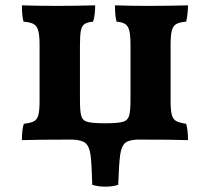

<svg xmlns="http://www.w3.org/2000/svg" viewBox="-20 -522 785 718"><path d="M683 2Q633 0 495 0Q461 1 447.5 13Q434 25 429.5 56.5Q425 88 422 169Q402 176 374 176Q346 176 325 169Q323 89 318.5 57Q314 25 299.5 13Q285 1 251 0Q126 0 62 2Q62 -38 69 -59Q95 -62 107 -68.5Q119 -75 123.5 -92Q128 -109 128 -145V-353Q128 -390 123 -407.5Q118 -425 106 -432Q94 -439 68 -441Q62 -461 62 -502Q120 -500 193 -500Q262 -500 336 -502Q336 -488 334 -469.5Q332 -451 328 -441Q306 -439 296 -432Q286 -425 282.5 -408Q279 -391 279 -353V-147Q279 -107 283.5 -90Q288 -73 302 -68Q318 -61 373 -61Q427 -61 444 -68Q458 -73 463 -90Q468 -107 468 -147V-353Q468 -390 463.5 -407.5Q459 -425 448.5 -432Q438 -439 416 -441Q410 -461 410 -502Q466 -500 534 -500Q607 -500 683 -502Q683 -487 681 -469Q679 -451 676 -441Q651 -439 639 -432Q627 -425 622.5 -407.5Q618 -390 618 -353V-145Q618 -109 622.5 -92.5Q627 -76 638.5 -69.5Q650 -63 676 -59Q683 -37 683 2Z"/></svg>

Font: Vollkorn SC
Style: Bold
Weight: 700
Designer: Friedrich Althausen
Foundry: Friedrich Althausen
Version: Version 4.015